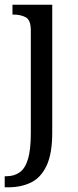

<svg xmlns="http://www.w3.org/2000/svg" viewBox="-29 -556 333 816"><path d="M-9 240V193H-2Q31 193 54.5 176.5Q78 160 90 120Q102 80 102 9V-426Q102 -471 80.5 -482.5Q59 -494 29 -494H24V-536H193V8Q193 97 169 148Q145 199 103 219.5Q61 240 6 240Z"/></svg>

Font: Noto Serif Myanmar SemCond
Style: Regular
Weight: 400
Width: 4
Designer: Ben Mitchell and the Monotype Design Team
Foundry: Monotype Imaging Inc.
Version: Version 2.106; ttfautohint (v1.8.4.7-5d5b)